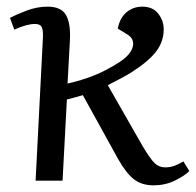

<svg xmlns="http://www.w3.org/2000/svg" viewBox="-20 -543 590 577"><path d="M87 0 109 -430Q110 -454 105 -462.5Q100 -471 85 -471Q61 -471 23 -454L10 -489Q28 -499 59.5 -511Q91 -523 123 -523Q164 -523 178.5 -497.5Q193 -472 190 -420L183 -292Q224 -301 262 -316Q300 -331 340 -357Q373 -379 379 -402.5Q385 -426 362 -440L334 -457Q340 -489 360 -506Q380 -523 408 -523Q439 -523 455.5 -502Q472 -481 472 -455Q472 -418 449 -388Q426 -358 374 -325Q356 -314 338.5 -305Q321 -296 304 -287L408 -105Q431 -66 444.5 -53Q458 -40 476 -40Q492 -40 505 -45Q518 -50 531 -58L549 -29Q534 -14 505 0Q476 14 441 14Q407 14 383.5 -3.5Q360 -21 335 -65L229 -257Q205 -250 181 -244L168 0Z"/></svg>

Font: Literata 36pt
Style: Italic
Weight: 400
Italic angle: -2°
Designer: Latin by Veronika Burian and Jose Scaglione. Greek by Irene Vlachou. Cyrillic by Vera Evstafieva
Foundry: TypeTogether
Version: Version 3.002